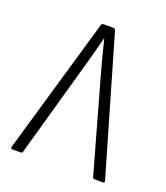

<svg xmlns="http://www.w3.org/2000/svg" viewBox="-98 -552 538 622"><g transform="rotate(20 171.5 -241.0)"><path d="M14 0Q9 0 10 -7L146 -475Q148 -482 154 -482H188Q194 -482 196 -475L332 -7Q334 0 328 0H299Q294 0 292 -4L202 -324Q194 -352 186.5 -381.5Q179 -411 172 -439H171Q164 -411 156 -381.5Q148 -352 140 -324L50 -4Q49 0 45 0Z"/></g></svg>

Font: Sofia Sans Condensed ExtraLight
Style: Regular
Weight: 250
Version: Version 4.100